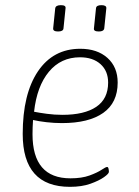

<svg xmlns="http://www.w3.org/2000/svg" viewBox="-20 -718 537 744"><path d="M251 6Q68 6 68 -199Q68 -354 127 -441.5Q186 -529 291 -529Q357 -529 396.5 -493.5Q436 -458 436 -398Q436 -320 380 -280.5Q324 -241 220 -241Q190 -241 160 -244.5Q130 -248 108 -253Q107 -239 106.5 -225Q106 -211 106 -198Q106 -27 253 -27Q297 -27 327 -38Q357 -49 373.5 -60Q390 -71 395 -71Q399 -71 400.5 -64.5Q402 -58 402 -52Q402 -45 383 -31.5Q364 -18 330.5 -6Q297 6 251 6ZM222 -273Q307 -273 353 -304Q399 -335 399 -398Q399 -443 369.5 -469.5Q340 -496 290 -496Q216 -496 169.5 -440Q123 -384 112 -285Q132 -281 161.5 -277Q191 -273 222 -273ZM363 -596Q342 -596 344 -608L352 -686Q353 -698 373 -698Q393 -698 392 -686L384 -608Q382 -596 363 -596ZM205 -596Q185 -596 186 -608L194 -686Q196 -698 216 -698Q236 -698 234 -686L226 -608Q225 -596 205 -596Z"/></svg>

Font: Asap Semi Condensed Semi Condensed Thin
Style: Italic
Weight: 100
Width: 4
Italic angle: -6°
Designer: Pablo Cosgaya
Foundry: Omnibus-Type
Version: Version 3.001; ttfautohint (v1.8.4.7-5d5b)